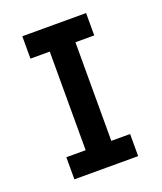

<svg xmlns="http://www.w3.org/2000/svg" viewBox="-111 -636 599 710"><g transform="rotate(-20 189.0 -281.5)"><path d="M136 -18V-545H237V-18ZM60 0V-87H311V0ZM60 -475V-563H311V-475Z"/></g></svg>

Font: Darker Grotesque Light
Style: Bold
Weight: 700
Version: Version 1.000;gftools[0.9.28]